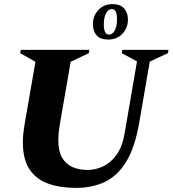

<svg xmlns="http://www.w3.org/2000/svg" viewBox="-20 -902 838 932"><path d="M349 10Q271 10 213 -11Q155 -32 123 -80.5Q91 -129 91 -211Q91 -251 100 -302L152 -602L78 -644L81 -660H414L411 -644L323 -602L269 -290Q263 -252 263 -223Q263 -168 281.5 -136.5Q300 -105 332 -91Q364 -77 404 -77Q444 -77 481 -94.5Q518 -112 546 -151Q574 -190 585 -255L645 -604L571 -644L574 -660H798L795 -644L707 -603L655 -302Q634 -184 592 -116Q550 -48 489 -19Q428 10 349 10ZM505 -710Q466 -710 448.5 -731Q431 -752 431 -785Q431 -825 457.5 -853.5Q484 -882 526 -882Q564 -882 582.5 -861Q601 -840 601 -807Q601 -767 574.5 -738.5Q548 -710 505 -710ZM509 -734Q526 -734 537 -754Q548 -774 548 -809Q548 -858 523 -858Q506 -858 495 -838Q484 -818 484 -783Q484 -734 509 -734Z"/></svg>

Font: Spectral SC ExtraBold
Style: Italic
Weight: 800
Italic angle: -10°
Designer: Jean-Baptiste Levee
Foundry: Production Type
Version: Version 2.001